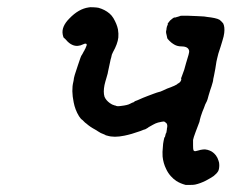

<svg xmlns="http://www.w3.org/2000/svg" viewBox="-20 -503 654 542"><path d="M230 -482Q233 -483 243 -482.5Q253 -482 258 -481Q276 -476 289 -465Q295 -460 300 -452Q310 -435 313 -420Q315 -408 314 -397Q312 -379 299 -356Q295 -349 294 -341Q292 -335 291 -329Q286 -304 285 -301Q285 -298 281 -285Q277 -272 275 -263Q271 -243 275 -230Q279 -220 290 -212Q297 -207 302 -206Q304 -205 306 -205Q310 -202 322 -204Q340 -206 347 -210Q353 -213 353 -213Q353 -213 356 -214Q359 -215 359.5 -216Q360 -217 360 -217L368 -220L384 -227Q391 -230 398 -232.5Q405 -235 406 -235.5Q407 -236 414 -238.5Q421 -241 422.5 -241.5Q424 -242 427.5 -243Q431 -244 433 -244.5Q435 -245 440 -247.5Q445 -250 452 -253Q466 -258 465 -258L470 -260Q481 -265 481 -266Q481 -267 484 -268Q491 -272 492 -280L491 -282Q490 -281 492 -284Q494 -289 500 -306Q503 -317 505 -324Q515 -355 514 -359Q512 -372 492 -372Q479 -372 469 -379Q464 -382 458 -388Q452 -394 452 -396Q452 -397 451 -401Q448 -411 449 -416Q450 -418 450 -422Q450 -426 454 -435Q454 -436 453 -436L460 -445Q468 -452 472 -454H473Q472 -453 473 -453L476 -454Q479 -455 483 -456Q487 -457 488.5 -458Q490 -459 512.5 -458.5Q535 -458 537 -457.5Q539 -457 546.5 -457Q554 -457 556 -456.5Q558 -456 566 -455Q576 -454 585.5 -452Q595 -450 600 -447Q606 -442 610 -437Q615 -427 613 -410Q612 -401 608 -388.5Q604 -376 603 -372Q595 -349 593 -338Q592 -333 591 -329Q588 -308 584 -289Q583 -284 582 -280Q582 -274 577 -259Q574 -251 569 -234Q567 -227 566 -223Q565 -220 564 -217.5Q563 -215 561 -211.5Q559 -208 558 -204.5Q557 -201 555 -196.5Q553 -192 551.5 -188Q550 -184 547 -175Q544 -165 543 -159Q540 -151 532 -130Q526 -114 525 -108Q525 -104 525 -93Q525 -82 526 -79.5Q527 -77 528 -77Q530 -75 539 -78Q545 -80 546.5 -80Q548 -80 553 -81Q558 -82 566 -80Q573 -78 578 -75Q592 -66 597 -49Q599 -44 599 -37Q599 -26 596 -20Q592 -13 583 -6Q576 -1 561 7Q545 15 531 18Q527 19 517.5 19Q508 19 504 19Q489 15 478 8Q469 2 462 -6Q454 -15 449 -26Q441 -42 439 -61Q438 -73 440 -91Q440 -96 442 -106L444 -115Q446 -115 447 -122Q448 -125 448 -126Q450 -127 451 -137Q451 -140 452 -144Q453 -151 450 -155Q445 -160 442 -160Q439 -160 426 -157Q419 -155 412 -151Q409 -149 404 -146.5Q399 -144 397 -142Q394 -140 390 -138Q388 -138 376 -133Q351 -124 331 -120Q302 -114 283 -120Q280 -121 279 -121Q278 -121 278 -121.5Q278 -122 273 -124Q264 -127 257 -132Q254 -134 249 -137Q234 -145 224 -154Q221 -156 220 -157Q219 -158 217.5 -159.5Q216 -161 213 -164Q208 -167 203 -175Q192 -193 188 -214Q181 -248 187 -272Q188 -275 188 -277Q188 -285 200 -319Q209 -346 210 -347Q210 -347 210 -346L214 -353Q216 -357 216 -357Q216 -357 217 -358.5Q218 -360 219 -362Q220 -364 220 -365Q220 -365 220.5 -365Q221 -365 221 -366Q222 -368 223 -371Q226 -377 224 -379Q221 -381 215 -378Q199 -370 185 -376Q175 -380 166 -391Q162 -395 162 -395Q159 -395 157 -406Q153 -428 176 -451Q202 -478 230 -482Z"/></svg>

Font: TT2020 Style E
Style: Italic
Weight: 400
Italic angle: -15°
Version: Version 0.2.000